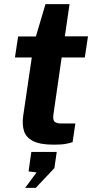

<svg xmlns="http://www.w3.org/2000/svg" viewBox="-20 -693 450 927"><path d="M240.3 5.5Q173.3 5.5 139.3 -12.1Q105.2 -29.7 95.7 -61Q86.1 -92.4 92 -133.9L133.5 -415.6H52.1L67.5 -517H153.3L199.6 -673H315.8L293.1 -517.7H404.8L389.5 -415.6H277.8L238.1 -141.6Q234 -113.1 244.2 -104.9Q254.4 -96.8 276.3 -96.8H343.8L330.6 -7.1Q320 -2.7 298.9 1.4Q277.7 5.5 240.3 5.5ZM101.5 214 156.7 139.4 117.9 134.6 131.2 40.7H253.9L242.6 118.7L152.6 214Z"/></svg>

Font: Public Sans Thin
Style: Italic
Weight: 100
Italic angle: -8°
Designer: The Public Sans project authors (U.S. Web Design System). Libre Franklin designed by Pablo Impallari and Rodrigo Fuenzal
Version: Version 2.000